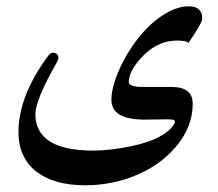

<svg xmlns="http://www.w3.org/2000/svg" viewBox="-20 -271 675 594"><path d="M605 -209.5Q602.1 -195.3 563 -138.2Q557.6 -145.5 527.3 -145.5Q464.4 -145.5 414.6 -89.8Q395.5 -67.9 387 -50.3Q378.4 -32.7 378.4 -17.1Q378.4 -2 422.9 -2H510.7Q576.2 -2 576.2 49.8Q576.2 122.6 522.9 184.6Q473.6 241.2 401.4 271Q327.1 302.2 243.7 302.2Q195.3 302.2 157.2 291.5Q119.1 280.8 92.3 259.8Q65.4 238.8 51.3 208.3Q37.1 177.7 37.1 138.2Q37.1 25.9 128.9 -98.1Q136.2 -107.9 144 -107.9Q152.3 -107.9 156.5 -103.3Q160.6 -98.6 160.6 -93.8Q160.6 -86.9 155.3 -77.1Q89.4 38.6 89.4 82.5Q89.4 137.2 133.5 166Q177.7 194.8 268.1 194.8Q324.2 194.8 391.1 180.2Q486.3 159.2 516.6 116.2Q521 110.4 521 106Q521 100.6 515.4 99.4Q509.8 98.1 495.6 98.1Q490.2 98.1 479.7 98.4Q469.2 98.6 458 98.6Q447.3 98.6 438.7 98.9Q430.2 99.1 428.7 99.1Q375.5 99.1 350.1 83.7Q324.7 68.4 324.7 37.1Q324.7 13.7 334.2 -16.8Q343.8 -47.4 360.4 -79.6Q377 -111.8 399.7 -142.6Q422.4 -173.3 449.2 -197.5Q476.1 -221.7 505.6 -236.6Q535.2 -251.5 565.4 -251.5Q584 -251.5 594.7 -242.2Q605.5 -232.9 605.5 -216.8Q605.5 -210.9 605 -209.5Z"/></svg>

Font: SakalBharati
Style: Regular
Weight: 400
Designer: CDAC GIST
Foundry: CDAC
Version: 13.02